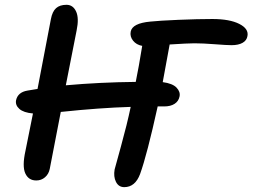

<svg xmlns="http://www.w3.org/2000/svg" viewBox="-20 -771 1051 799"><path d="M130.9 -20Q98.6 -20 85.2 -49.6Q71.8 -79.1 85.9 -143.1Q99.1 -206.5 117.2 -298.8Q78.1 -302.2 60.5 -317.9Q43 -333.5 46.9 -354Q54.2 -387.2 94.2 -394Q109.4 -397 136.2 -400.9Q186.5 -665.5 191.9 -691.9Q197.8 -723.1 213.4 -737.1Q229 -751 256.8 -751Q283.7 -751 296.6 -723.4Q309.6 -695.8 298.8 -644Q265.6 -473.6 253.9 -416Q395 -428.7 544.9 -430.2Q557.1 -489.3 571.8 -580.1Q547.4 -584.5 533.7 -601.8Q520 -619.1 523.9 -639.2Q530.3 -674.3 606 -681.2Q642.6 -685.1 722.9 -688.5Q803.2 -691.9 863.8 -691.9Q935.5 -691.9 975.6 -671.6Q1015.6 -651.4 1009.8 -621.1Q1006.8 -602.5 989.5 -592.8Q972.2 -583 943.8 -583Q923.8 -583 874 -586.9Q824.2 -590.8 789.1 -590.8Q762.7 -590.8 686 -585.9Q665.5 -471.7 657.2 -429.2Q698.2 -423.8 714.8 -406.2Q731.4 -388.7 727.1 -369.1Q723.1 -349.6 706.5 -338.9Q689.9 -328.1 663.1 -328.1H636.2Q591.8 -126.5 563 -46.9Q542.5 7.8 497.1 7.8Q473.6 7.8 462.6 -14.2Q451.7 -36.1 457 -65.9Q458 -70.3 483.4 -162.1Q508.8 -253.9 523.9 -326.2Q395 -322.3 232.9 -305.2Q193.8 -102.1 187 -67.9Q182.6 -46.4 167.2 -33.2Q151.9 -20 130.9 -20Z"/></svg>

Font: Shantell Sans Irregular
Style: Italic
Weight: 500
Italic angle: -11.31°
Designer: Stephen Nixon, Anya Danilova, Shantell Martin
Foundry: Arrow Type
Version: Version 1.006;[9816181b4]